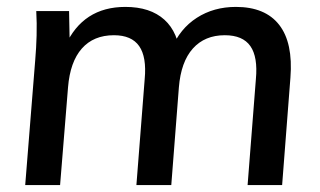

<svg xmlns="http://www.w3.org/2000/svg" viewBox="-20 -536 928 556"><path d="M53 0 82 -362Q85 -397 86 -433Q87 -469 85 -504H180L182 -402L169 -403Q220 -516 343 -516Q415 -516 456 -479Q497 -442 502 -371L477 -395Q501 -453 550 -484.5Q599 -516 663 -516Q748 -516 788.5 -464Q829 -412 821 -311L797 0H697L721 -307Q727 -371 705 -402.5Q683 -434 631 -434Q573 -434 538.5 -395.5Q504 -357 498 -283L476 0H375L399 -307Q405 -371 383 -402.5Q361 -434 310 -434Q251 -434 217 -395.5Q183 -357 177 -283L154 0Z"/></svg>

Font: Muli SemiBold
Style: Italic
Weight: 600
Italic angle: -4.541°
Designer: Vernon Adams
Foundry: Vernon Adams
Version: Version 2.100; ttfautohint (v1.8.1.43-b0c9)